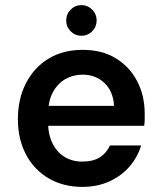

<svg xmlns="http://www.w3.org/2000/svg" viewBox="-20 -719 631 751"><path d="M302 12Q228 12 171 -21Q114 -54 82 -114Q50 -174 50 -253Q50 -333 82 -394.5Q114 -456 170.5 -490Q227 -524 303 -524Q379 -524 433 -491Q487 -458 516.5 -401.5Q546 -345 546 -274Q546 -264 546 -252.5Q546 -241 544 -227H137V-305H426Q423 -362 388.5 -394.5Q354 -427 303 -427Q266 -427 235.5 -409.5Q205 -392 186.5 -357.5Q168 -323 168 -271V-242Q168 -193 185.5 -158Q203 -123 233 -105Q263 -87 301 -87Q345 -87 371 -104Q397 -121 410 -150H532Q518 -104 486.5 -67.5Q455 -31 408 -9.5Q361 12 302 12ZM299 -579Q274 -579 256.5 -596.5Q239 -614 239 -639Q239 -664 256.5 -681.5Q274 -699 299 -699Q323 -699 340.5 -681.5Q358 -664 358 -639Q358 -614 340.5 -596.5Q323 -579 299 -579Z"/></svg>

Font: DM Sans 12pt SemiBold
Style: Regular
Weight: 600
Version: Version 4.004;gftools[0.9.30]